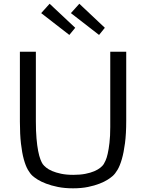

<svg xmlns="http://www.w3.org/2000/svg" viewBox="-20 -979 778 1022"><path d="M566.9 -703.6H651.9V-335.9Q651.9 -267.1 645.3 -216.8Q638.7 -166.5 628.4 -131.3Q618.2 -96.2 605.5 -75Q592.8 -53.7 580.1 -42.5Q570.8 -34.2 553.5 -22.9Q536.1 -11.7 510 -1.5Q483.9 8.8 448.7 16.1Q413.6 23.4 368.7 23.4Q323.7 23.4 288.1 16.1Q252.4 8.8 225.6 -1.5Q198.7 -11.7 180.9 -22.9Q163.1 -34.2 153.8 -42.5Q140.6 -54.2 128.4 -75.4Q116.2 -96.7 106.7 -131.1Q97.2 -165.5 91.6 -214.6Q85.9 -263.7 85.9 -331.5V-703.6H170.9V-333.5Q170.9 -281.2 174.3 -242.2Q177.7 -203.1 183.1 -175.5Q188.5 -147.9 195.1 -130.9Q201.7 -113.8 207.5 -105.5Q213.4 -97.2 225.6 -87.2Q237.8 -77.1 257.6 -68.6Q277.3 -60.1 305.2 -54.2Q333 -48.3 370.6 -48.3Q406.7 -48.3 434.3 -53.7Q461.9 -59.1 481.7 -67.6Q501.5 -76.2 513.9 -86.2Q526.4 -96.2 532.2 -105.5Q535.6 -110.8 541.7 -124Q547.9 -137.2 553.2 -160.4Q558.6 -183.6 562.7 -218.8Q566.9 -253.9 566.9 -303.2ZM402.3 -959 538.1 -831.1 507.3 -793 357.4 -909.2ZM244.1 -959 380.4 -831.1 349.1 -793 199.2 -909.2Z"/></svg>

Font: Metrophobic
Style: Regular
Weight: 400
Designer: vernon adams
Foundry: vernon adams
Version: Version 1.000